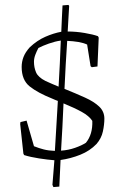

<svg xmlns="http://www.w3.org/2000/svg" viewBox="-20 -642 492 780"><path d="M197 118 193 109Q196 68 201 9Q174 7 138.5 1.5Q103 -4 78 -12L75 -18L62 -138L63 -146L88 -152L118 -48Q138 -40 157.5 -35Q177 -30 203 -29Q206 -78 209 -130Q212 -182 215 -232Q210 -234 204.5 -236Q199 -238 193 -241Q133 -265 100.5 -291Q68 -317 68 -370Q68 -391 75.5 -410.5Q83 -430 101 -450Q131 -478 164 -492.5Q197 -507 229 -513Q230 -543 231.5 -570.5Q233 -598 234 -620L258 -622L261 -618Q260 -593 258 -567Q256 -541 255 -514Q289 -514 324 -508Q359 -502 378 -495L381 -489L376 -372L353 -369L348 -373L334 -461Q319 -468 298 -471.5Q277 -475 253 -476Q250 -429 247 -380Q244 -331 242 -281Q289 -262 325.5 -245.5Q362 -229 383 -209Q404 -189 404 -160Q404 -136 398 -108Q392 -80 372 -57Q345 -29 306.5 -13.5Q268 2 226 8Q225 35 223.5 62.5Q222 90 221 116ZM165 -313Q179 -307 192 -301Q205 -295 218 -290Q221 -335 223 -383Q225 -431 227 -477H226Q204 -474 178.5 -465Q153 -456 136 -447Q129 -434 123.5 -419.5Q118 -405 118 -391Q118 -368 126.5 -348Q135 -328 165 -313ZM355 -151Q342 -171 312 -187.5Q282 -204 238 -222Q236 -174 233.5 -125.5Q231 -77 228 -30Q258 -32 285 -41.5Q312 -51 329 -62Q357 -96 355 -151Z"/></svg>

Font: Labrada Light
Style: Regular
Weight: 300
Designer: Mercedes Jáuregui
Foundry: Omnibus-Type Team
Version: Version 1.000; ttfautohint (v1.8.4.7-5d5b)